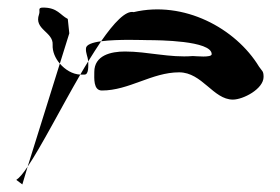

<svg xmlns="http://www.w3.org/2000/svg" viewBox="-20 -698 739 507"><path d="M23 -223 39 -211 53 -258C41 -240 31 -228 23 -223ZM53 -258 138 -530C152 -514 171 -502 192 -501C141 -413 89 -311 53 -258ZM83 -660C69 -620 121 -614 119 -580C118 -562 126 -544 138 -530L163 -610L159 -648C139 -658 132 -678 94 -678C78 -678 87 -670 83 -660ZM192 -501H203C215 -501 213 -525 213 -536C206 -525 199 -513 192 -501ZM207 -570C207 -580 224 -586 247 -589C236 -573 225 -555 213 -536C212 -548 206 -558 207 -570ZM229 -508C229 -492 226 -459 249 -459C321 -459 381 -507 453 -507C514 -507 543 -435 595 -435C622 -435 676 -463 676 -495C676 -511 672 -510 664 -522C602 -624 465 -697 333 -666C312 -671 281 -638 247 -589C292 -595 360 -592 371 -592C397 -592 539 -591 539 -555C539 -545 497 -550 489 -550C428 -545 370 -562 310 -562C273 -562 229 -552 229 -508Z"/></svg>

Font: Alpina
Style: Regular
Weight: 400
Version: Version 0.9